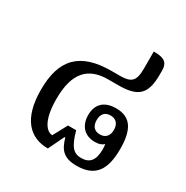

<svg xmlns="http://www.w3.org/2000/svg" viewBox="-150 -759 869 896"><g transform="rotate(30 285.0 -311.0)"><path d="M380 10C481 10 518 -49 518 -159C518 -258 490 -315 407 -315C350 -315 309 -287 309 -223C309 -166 342 -129 398 -129C421 -129 436 -135 446 -145C447 -136 448 -127 448 -118C448 -58 426 -32 380 -32C339 -32 317 -56 296 -133H252L211 -57C184 -57 143 -90 143 -214C143 -355 200 -413 307 -413H361C464 -413 504 -444 504 -551V-576C504 -628 466 -632 426 -632V-539C426 -473 407 -455 346 -455H301C132 -455 59 -379 59 -215C59 -58 127 7 224 7L265 -78H269C285 -22 308 10 380 10ZM401 -171C371 -171 355 -190 355 -222C355 -254 371 -273 401 -273C431 -273 448 -254 448 -222C448 -190 431 -171 401 -171Z"/></g></svg>

Font: Noto Serif Thai SemiCondensed
Style: Regular
Weight: 400
Width: 4
Designer: Monotype Design Team
Foundry: Monotype Imaging Inc.
Version: Version 2.002